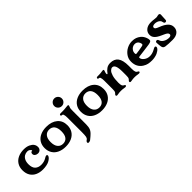

<svg xmlns="http://www.w3.org/2000/svg" viewBox="171 -1938 3384 3384"><g transform="rotate(-45 1863.0 -246.0)"><path d="M20 -237Q20 -313 54.5 -368Q89 -423 151.5 -452.5Q214 -482 295 -482Q367 -482 415 -459Q463 -436 483 -407Q496 -388 501 -371Q506 -354 506 -331Q506 -296 483 -274Q460 -252 426 -252Q395 -252 370.5 -269.5Q346 -287 346 -315Q346 -336 355 -347.5Q364 -359 379 -359Q389 -359 389 -365Q389 -371 382 -380Q371 -393 355 -402.5Q339 -412 315 -412Q276 -412 243 -393Q210 -374 190 -334.5Q170 -295 170 -237Q170 -150 212 -110Q254 -70 326 -70Q397 -70 451 -103L473 -116Q482 -120 489 -122.5Q496 -125 502 -125Q511 -125 517 -119Q523 -113 523 -105Q523 -96 520 -90Q503 -51 443 -20Q416 -6 374.5 2Q333 10 287 10Q209 10 148.5 -18Q88 -46 54 -101.5Q20 -157 20 -237Z M573 -237Q573 -313 608 -368Q643 -423 707.5 -452.5Q772 -482 858 -482Q989 -482 1066 -417Q1143 -352 1143 -237Q1143 -161 1108 -105.5Q1073.1 -50 1008.6 -20Q944 10 858 10Q772 10 707.4 -20Q642.9 -50 608 -106Q573 -162 573 -237ZM993 -237Q993 -324 957.7 -368Q922.4 -412 858 -412Q797 -412 760 -367.6Q723 -323.2 723 -237.1Q723 -151 760 -105.5Q797 -60 859 -60Q923.4 -60 958.2 -104.5Q993 -148.9 993 -237Z M1173 224Q1173 202 1202 184Q1224 170 1230.5 138Q1237 106 1237 23V-332Q1237 -385 1227 -412Q1223 -422 1216 -427Q1209 -432 1197 -432Q1188 -432 1182.5 -437.5Q1177 -443 1177 -452Q1177 -460 1184.5 -466Q1192 -472 1207 -472H1265Q1299 -472 1355 -479Q1378 -482 1390 -482Q1407 -482 1407 -467Q1407 -458 1396 -432Q1390 -418 1388.5 -399Q1387 -380 1387 -343V-332V-18Q1387 51 1370 92Q1353 133 1306 174L1285 193Q1256 220 1237.5 232Q1219 244 1196 244Q1173 244 1173 224ZM1217 -640.8Q1217 -680 1244.8 -708Q1272.6 -736 1311.8 -736Q1351 -736 1379 -708.2Q1407 -680.4 1407 -641.2Q1407 -602 1379.2 -574Q1351.4 -546 1312.2 -546Q1273 -546 1245 -573.8Q1217 -601.6 1217 -640.8Z M1477 -237Q1477 -313 1512 -368Q1547 -423 1611.5 -452.5Q1676 -482 1762 -482Q1893 -482 1970 -417Q2047 -352 2047 -237Q2047 -161 2012 -105.5Q1977.1 -50 1912.6 -20Q1848 10 1762 10Q1676 10 1611.4 -20Q1546.9 -50 1512 -106Q1477 -162 1477 -237ZM1897 -237Q1897 -324 1861.7 -368Q1826.4 -412 1762 -412Q1701 -412 1664 -367.6Q1627 -323.2 1627 -237.1Q1627 -151 1664 -105.5Q1701 -60 1763 -60Q1827.4 -60 1862.2 -104.5Q1897 -148.9 1897 -237Z M2114 -10Q2114 -16 2118 -22Q2122 -28 2128 -33Q2138 -43 2143 -50Q2152 -63 2154.5 -80.5Q2157 -98 2157 -130V-332Q2157 -385 2147 -412Q2143 -422 2136 -427Q2129 -432 2117 -432Q2108 -432 2102.5 -437.5Q2097 -443 2097 -452Q2097 -460 2104.5 -466Q2112 -472 2127 -472H2165Q2200 -472 2242 -479Q2259 -482 2270 -482Q2287 -482 2287 -467Q2287 -459 2280 -444Q2278 -436 2276 -432Q2268 -411 2268 -395Q2268 -377 2278 -377Q2283 -377 2286 -382Q2315 -425 2355 -453.5Q2395 -482 2452 -482Q2551 -482 2599 -418Q2647 -354 2647 -217V-140Q2647 -83 2657 -60Q2667 -38 2687 -30Q2707 -22 2707 -10Q2707 -1 2699.5 4.5Q2692 10 2677 10Q2666 10 2644 6Q2616 0 2576 0Q2534.3 0 2501 7Q2489 10 2477 10Q2454 10 2454 -10Q2454 -16 2458 -22Q2462 -28 2468 -33Q2478 -43 2483 -50Q2492 -63 2494.5 -80.5Q2497 -98 2497 -130V-217Q2497 -314 2478 -358Q2459 -402 2421.9 -402Q2396 -402 2369.5 -376Q2343 -350 2325 -289.5Q2307 -229 2307 -129.5Q2307 -82.8 2317 -59.9Q2327 -38 2347 -30Q2367 -22 2367 -10Q2367 -1 2359.5 4.5Q2352 10 2337 10Q2326 10 2304 6Q2276 0 2236 0Q2194.3 0 2161 7Q2149 10 2137 10Q2114 10 2114 -10Z M2832 -34Q2782 -65 2754.5 -115.5Q2727 -166 2727 -237Q2727 -308 2766.5 -364Q2806 -420 2867 -451Q2928 -482 2991 -482Q3047 -482 3083.5 -468.5Q3120 -455 3153 -429Q3176 -411 3191.5 -388Q3207 -365 3216 -342Q3224 -323 3227.5 -308Q3231 -293 3231 -276Q3231 -260 3218 -250Q3200 -237 3160 -231Q3140 -228 3027 -213L2908 -198Q2890 -196 2885 -193Q2880 -190 2880 -181Q2880 -143 2923 -108Q2945 -90 2972.5 -80Q3000 -70 3034 -70Q3096 -70 3160 -106Q3162 -107 3164 -108.5Q3166 -110 3168 -111Q3179 -117 3189 -121.5Q3199 -126 3206 -126Q3216 -126 3222.5 -119.5Q3229 -113 3229 -102Q3229 -88 3216 -71Q3194 -42 3144 -18Q3119 -6 3080.5 2Q3042 10 3006 10Q2955 10 2915 1.5Q2875 -7 2832 -34ZM3052 -294Q3075 -299 3080.5 -306Q3086 -313 3084 -331Q3082 -344 3076 -357.5Q3070 -371 3060 -383Q3034 -412 2990 -412Q2958 -412 2932 -395Q2906 -378 2891.5 -352.5Q2877 -327 2877 -301Q2877 -282 2880 -275Q2883 -268 2896 -269Q2935 -273 2974.5 -279.5Q3014 -286 3052 -294Z M3343 0Q3319 -5 3308 -16Q3296 -28 3291 -51Q3288 -67 3284.5 -100Q3281 -133 3281 -154Q3281 -169 3289 -176.5Q3297 -184 3311 -184Q3323 -184 3331 -176Q3339 -168 3343 -154Q3348 -136 3361.5 -119Q3375 -102 3396 -89Q3443 -60 3501 -60Q3525 -60 3539 -70Q3553 -80 3553 -96Q3553 -115 3536 -131Q3519 -147 3475 -166Q3455 -174 3446 -179Q3393 -202 3360 -224.5Q3327 -247 3309 -275Q3291 -303 3291 -339Q3291 -403 3338.5 -442.5Q3386 -482 3466 -482Q3502 -482 3546 -476Q3578 -472 3592 -472Q3612 -472 3630 -478Q3646 -482 3655 -482Q3672 -482 3680 -471Q3686 -464 3686 -449L3684 -418Q3679 -363 3679 -328Q3679 -314 3670.5 -306.5Q3662 -299 3650 -299Q3637 -299 3629 -306.5Q3621 -314 3619 -327Q3616 -346 3609.5 -359.5Q3603 -373 3589 -385Q3573 -399 3548 -407.5Q3523 -416 3497 -416Q3468 -416 3450.5 -406.5Q3433 -397 3433 -379Q3433 -360 3449 -347.5Q3465 -335 3512 -317Q3602 -283 3649 -238.5Q3696 -194 3696 -133Q3696 -68 3649.5 -29Q3603 10 3517 10Q3467 10 3417 7.5Q3367 5 3343 0Z"/></g></svg>

Font: Raigarh
Style: Regular
Weight: 400
Designer: jaikishan Patel
Foundry: MagicType
Version: Version 1.000;FEAKit 1.0